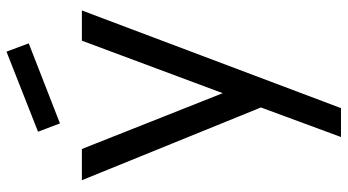

<svg xmlns="http://www.w3.org/2000/svg" viewBox="-254 -552 1047 578"><g transform="rotate(-90 269.0 -263.5)"><path d="M427 -700 186 -606 161 -672 402 -767ZM435 -540H526L232 240H145L234 -1L15 -540H109L277 -116Z"/></g></svg>

Font: Manrope Medium
Style: Medium
Weight: 500
Designer: Mikhail Sharanda
Foundry: Mikhail Sharanda
Version: Version 4.000;hotconv 1.0.109;makeotfexe 2.5.65596